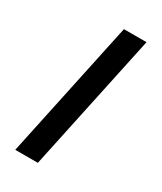

<svg xmlns="http://www.w3.org/2000/svg" viewBox="-144 -592 546 648"><g transform="rotate(30 129.0 -268.0)"><path d="M28 0 142 -536H230L116 0Z"/></g></svg>

Font: Noto IKEA Latin
Style: Italic
Weight: 400
Italic angle: -12°
Designer: Monotype Design Team
Foundry: Monotype Imaging Inc.
Version: Version 1.0